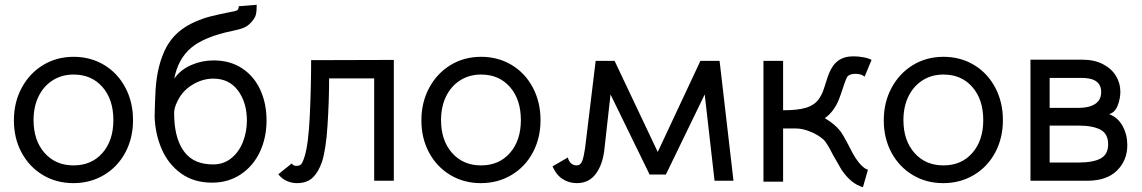

<svg xmlns="http://www.w3.org/2000/svg" viewBox="-20 -754 4763 801"><path d="M38 -252Q38 -327 70.5 -387.5Q103 -448 159.5 -482.5Q216 -517 287 -517Q358 -517 414.5 -483Q471 -449 503 -388.5Q535 -328 535 -253Q535 -178 503 -118Q471 -58 414 -24Q357 10 286 10Q215 10 158.5 -24Q102 -58 70 -117.5Q38 -177 38 -252ZM453 -253Q453 -339 407.5 -391Q362 -443 287 -443Q238 -443 200 -419Q162 -395 141 -352Q120 -309 120 -253Q120 -168 166 -116Q212 -64 287 -64Q362 -64 407.5 -116Q453 -168 453 -253Z M625 -267Q625 -285 626.5 -322.5Q628 -360 629 -379Q636 -486 674 -557Q712 -628 796 -664Q828 -678 860 -686Q892 -694 937 -703Q962 -707 969 -711Q976 -715 976 -728L1051 -734Q1051 -707 1047.5 -693Q1044 -679 1029 -662Q1014 -645 996.5 -638Q979 -631 949 -625Q833 -601 778 -555Q723 -509 707 -426Q733 -463 777.5 -482.5Q822 -502 871 -502Q940 -502 990 -469Q1040 -436 1066 -379Q1092 -322 1092 -252Q1092 -180 1064.5 -121Q1037 -62 985 -27Q933 8 865 8Q789 8 736 -30Q683 -68 655.5 -130Q628 -192 625 -267ZM870 -426Q824 -426 782 -400Q740 -374 720 -331Q706 -303 706.5 -282.5Q707 -262 707 -260Q711 -169 750.5 -118.5Q790 -68 869 -68Q913 -68 945 -94Q977 -120 993.5 -162Q1010 -204 1010 -251Q1010 -326 973 -376Q936 -426 870 -426Z M1141 -27 1197 -72Q1204 -62 1216 -62Q1230 -62 1236.5 -69Q1243 -76 1251 -102Q1267 -154 1272.5 -273Q1278 -392 1278 -503L1623 -504V0H1541V-427H1353Q1353 -334 1346.5 -232Q1340 -130 1323 -78Q1308 -35 1284 -12.5Q1260 10 1219 10Q1197 10 1176.5 1Q1156 -8 1141 -27Z M1738 -252Q1738 -327 1770.5 -387.5Q1803 -448 1859.5 -482.5Q1916 -517 1987 -517Q2058 -517 2114.5 -483Q2171 -449 2203 -388.5Q2235 -328 2235 -253Q2235 -178 2203 -118Q2171 -58 2114 -24Q2057 10 1986 10Q1915 10 1858.5 -24Q1802 -58 1770 -117.5Q1738 -177 1738 -252ZM2153 -253Q2153 -339 2107.5 -391Q2062 -443 1987 -443Q1938 -443 1900 -419Q1862 -395 1841 -352Q1820 -309 1820 -253Q1820 -168 1866 -116Q1912 -64 1987 -64Q2062 -64 2107.5 -116Q2153 -168 2153 -253Z M2285 -60 2349 -97Q2352 -83 2361.5 -73.5Q2371 -64 2386 -64Q2402 -64 2409 -82.5Q2416 -101 2421 -137L2465 -500H2544L2724 -120L2902 -500H2982L3040 0H2961L2920 -360L2758 -26H2690L2527 -360L2501 -127Q2494 -67 2465.5 -28.5Q2437 10 2386 10Q2353 10 2326.5 -7.5Q2300 -25 2285 -60Z M3247 -500V-294Q3307 -294 3341 -304Q3382 -316 3400 -347Q3410 -362 3416.5 -382Q3423 -402 3424 -405Q3432 -431 3437 -444Q3452 -483 3477 -501Q3502 -519 3540 -519Q3561 -519 3582.5 -515Q3604 -511 3616 -504L3587 -434Q3574 -446 3549 -446Q3531 -446 3520 -439Q3515 -436 3510.5 -425.5Q3506 -415 3503 -406Q3500 -397 3498 -391Q3487 -357 3479 -337Q3458 -287 3421 -261Q3462 -237 3485 -208Q3499 -189 3518 -152Q3538 -112 3549 -95Q3578 -52 3601 -46L3580 27Q3529 12 3490 -47Q3481 -62 3455 -108Q3445 -128 3434.5 -146Q3424 -164 3414 -173Q3391 -193 3359 -205.5Q3327 -218 3301 -218H3247V4H3165V-500Z M3667 -252Q3667 -327 3699.5 -387.5Q3732 -448 3788.5 -482.5Q3845 -517 3916 -517Q3987 -517 4043.5 -483Q4100 -449 4132 -388.5Q4164 -328 4164 -253Q4164 -178 4132 -118Q4100 -58 4043 -24Q3986 10 3915 10Q3844 10 3787.5 -24Q3731 -58 3699 -117.5Q3667 -177 3667 -252ZM4082 -253Q4082 -339 4036.5 -391Q3991 -443 3916 -443Q3867 -443 3829 -419Q3791 -395 3770 -352Q3749 -309 3749 -253Q3749 -168 3795 -116Q3841 -64 3916 -64Q3991 -64 4036.5 -116Q4082 -168 4082 -253Z M4495 -505Q4545 -505 4581 -486.5Q4617 -468 4635.5 -437.5Q4654 -407 4654 -372Q4654 -342 4642.5 -313Q4631 -284 4607 -278Q4644 -264 4663.5 -228Q4683 -192 4683 -149Q4683 -85 4640 -42.5Q4597 0 4517 0H4279V-505ZM4574 -370Q4574 -429 4493 -429H4359V-304H4481Q4524 -304 4549 -320.5Q4574 -337 4574 -370ZM4603 -152Q4603 -196 4571 -213Q4539 -230 4480 -230H4359V-76H4480Q4541 -76 4572 -93Q4603 -110 4603 -152Z"/></svg>

Font: Bellota
Style: Bold
Weight: 700
Designer: Kemie Guaida
Foundry: Kemie Guaida
Version: Version 4.001